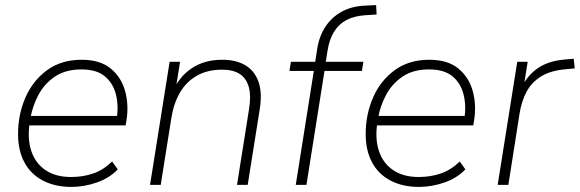

<svg xmlns="http://www.w3.org/2000/svg" viewBox="-20 -727 2280 755"><path d="M261 8Q196 8 148.5 -17Q101 -42 76 -88.5Q51 -135 51 -200Q51 -277 80 -343.5Q109 -410 165 -451Q221 -492 301 -492Q374 -492 416 -457Q458 -422 472.5 -367Q487 -312 477 -252L474 -234H80L86 -271H458L439 -259Q447 -313 435.5 -357Q424 -401 391.5 -427.5Q359 -454 300 -454Q237 -454 195.5 -425.5Q154 -397 131 -353.5Q108 -310 100 -264L97 -246Q87 -182 103 -133.5Q119 -85 159 -58Q199 -31 259 -31Q307 -31 347 -45Q387 -59 421 -92L443 -61Q411 -27 361 -9.5Q311 8 261 8Z M570 0 647 -484H688L669 -364H658Q683 -424 733 -458Q783 -492 854 -492Q908 -492 944.5 -470.5Q981 -449 996.5 -405.5Q1012 -362 1001 -295L954 0H912L959 -296Q968 -349 958.5 -384Q949 -419 923 -436Q897 -453 853 -453Q796 -453 754.5 -429.5Q713 -406 688 -363.5Q663 -321 654 -264L612 0Z M1143 0 1214 -448H1118L1124 -484H1228L1218 -474L1227 -533Q1235 -585 1260 -622.5Q1285 -660 1324.5 -681.5Q1364 -703 1417 -705L1459 -707L1461 -670L1415 -667Q1372 -664 1342 -648Q1312 -632 1293.5 -602Q1275 -572 1268 -528L1260 -477L1255 -484H1409L1403 -448H1256L1185 0Z M1628 8Q1563 8 1515.5 -17Q1468 -42 1443 -88.5Q1418 -135 1418 -200Q1418 -277 1447 -343.5Q1476 -410 1532 -451Q1588 -492 1668 -492Q1741 -492 1783 -457Q1825 -422 1839.5 -367Q1854 -312 1844 -252L1841 -234H1447L1453 -271H1825L1806 -259Q1814 -313 1802.5 -357Q1791 -401 1758.5 -427.5Q1726 -454 1667 -454Q1604 -454 1562.5 -425.5Q1521 -397 1498 -353.5Q1475 -310 1467 -264L1464 -246Q1454 -182 1470 -133.5Q1486 -85 1526 -58Q1566 -31 1626 -31Q1674 -31 1714 -45Q1754 -59 1788 -92L1810 -61Q1778 -27 1728 -9.5Q1678 8 1628 8Z M1937 0 2014 -484H2055L2037 -370H2026Q2045 -421 2088 -454Q2131 -487 2201 -493L2236 -496L2240 -458L2207 -455Q2146 -450 2108.5 -427Q2071 -404 2051 -367Q2031 -330 2023 -280L1979 0Z"/></svg>

Font: Nunito Sans 12pt ExtraLight
Style: Italic
Weight: 200
Italic angle: -9°
Designer: Vernon Adams
Foundry: Vernon Adams
Version: Version 3.101;gftools[0.9.27]